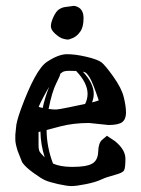

<svg xmlns="http://www.w3.org/2000/svg" viewBox="-20 -625 480 654"><path d="M244.1 -601.6C238.3 -604.2 234 -605.3 231.2 -605C228.4 -604.7 224.8 -604.2 220.2 -603.5C215.7 -602.9 209.6 -602.1 202.1 -601.1C194.7 -600.1 187.6 -597.4 180.9 -593C174.2 -588.6 168 -580.1 162.1 -567.4C156.2 -554.7 153.3 -544.1 153.3 -535.6C153.3 -527.2 158.3 -518.6 168.2 -509.8C178.1 -501 186.8 -495.5 194.1 -493.4C201.4 -491.3 206.9 -490.2 210.7 -490.2C214.4 -490.2 220.8 -492.3 229.7 -496.3C238.7 -500.4 246.7 -507.6 253.9 -518.1C261.1 -528.5 264.6 -543.5 264.6 -563C264.6 -582.5 257.8 -595.4 244.1 -601.6ZM145.5 -253.9C153 -292.3 161.8 -321.6 171.9 -341.8C180.7 -359.4 185.1 -369.5 185.1 -372.1C185.1 -372.7 184.9 -373 184.6 -373C185.2 -373.7 187.7 -375.7 192.1 -378.9C196.5 -382.2 204.3 -383.8 215.6 -383.8C226.8 -383.8 234.7 -383.6 239.3 -383.3C265.3 -356.3 278.3 -330.2 278.3 -305.2C278.3 -293.5 275.6 -282.1 270 -271C257.3 -268.4 239 -264.6 215.1 -259.5C191.2 -254.5 175.9 -252 169.4 -252C162.9 -252 154.9 -252.6 145.5 -253.9ZM229 -56.6H221.7C196.9 -57 176.6 -60.7 160.6 -67.9C146.3 -105 139 -143.1 138.7 -182.1C139.3 -182.5 154.6 -186.5 184.6 -194.3C214.5 -202.1 247.4 -206.1 283.2 -206.1L349.6 -199.2C372.4 -199.2 388 -202.6 396.5 -209.2C404.9 -215.9 409.2 -226.6 409.2 -241.2C409.2 -255.9 406.7 -273.4 401.6 -293.9C396.6 -314.5 384.8 -337.7 366.2 -363.8C347.7 -389.8 334.1 -406.1 325.7 -412.6C317.2 -419.1 300.4 -425.4 275.1 -431.4C249.9 -437.4 227.6 -440.4 208.3 -440.4C188.9 -440.4 166.1 -431.7 139.9 -414.3C113.7 -396.9 83.8 -342.3 50.3 -250.5C40.2 -222.2 35 -202.1 34.7 -190.4L32.2 -166V-148.9C32.2 -140.1 35 -127.1 40.5 -109.9L55.7 -71.8C63.2 -61 75.8 -49.2 93.5 -36.4C111.2 -23.5 124.7 -15.1 133.8 -11C142.9 -6.9 157.6 -2.6 177.7 2C197.9 6.5 213.3 8.8 223.9 8.8C234.5 8.8 250.7 6.6 272.7 2.2C294.7 -2.2 311.8 -7.3 324.2 -13.2C336.6 -19 352.1 -24.3 370.6 -29.1C389.2 -33.8 399.9 -39.1 402.8 -45.2C405.8 -51.2 407.2 -64.3 407.2 -84.5C407.2 -104.7 395.8 -124.2 373 -143.1L372.6 -143.6L344.2 -162.6L328.1 -148.9C319.7 -142.1 315.1 -128.7 314.5 -108.6C313.8 -88.6 307 -75 293.9 -67.6C280.9 -60.3 259.3 -56.6 229 -56.6ZM147.5 -329.1C137.7 -304.7 130.4 -280.8 125.5 -257.3C119 -258.6 114.4 -259.9 111.8 -261.2C114.1 -267.4 119.4 -278.4 127.7 -294.2C136 -310 142.6 -321.6 147.5 -329.1ZM111.3 -129.4V-175.3L117.7 -176.8C118.3 -146.8 123.2 -117.5 132.3 -88.9C121.9 -99 115.8 -106.2 114 -110.6C112.2 -115 111.3 -121.3 111.3 -129.4ZM269 -378.9C272.9 -377.9 278.4 -371.9 285.4 -360.8C292.4 -349.8 302.7 -323.9 316.4 -283.2C312.8 -281.6 308.4 -280.1 303.2 -278.8L293.5 -276.4C297.4 -285.8 299.3 -295.4 299.3 -305.2C299.3 -329.3 286.9 -354.5 262.2 -380.9C262.9 -380.5 265.1 -379.9 269 -378.9Z"/></svg>

Font: Drukaatie burti
Style: Regular
Weight: 400
Version: Version 0.14.4